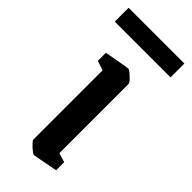

<svg xmlns="http://www.w3.org/2000/svg" viewBox="-236 -658 706 706"><g transform="rotate(45 117.0 -304.5)"><path d="M109 10Q105 10 95 2Q85 -6 76 -15.5Q67 -25 67 -28V-389L30 -401V-443Q30 -443 44 -445.5Q58 -448 76.5 -451.5Q95 -455 110.5 -457.5Q126 -460 130 -460Q134 -460 143.5 -452Q153 -444 161.5 -435Q170 -426 170 -421V-61L206 -50V-8Q206 -8 192.5 -5.5Q179 -3 161 0.5Q143 4 127.5 7Q112 10 109 10ZM-28 -547V-619H262V-547Z"/></g></svg>

Font: Grenze Gotisch Medium
Style: Regular
Weight: 500
Designer: Renata Polastri
Foundry: Omnibus-Type
Version: Version 1.001